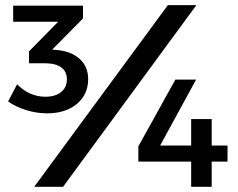

<svg xmlns="http://www.w3.org/2000/svg" viewBox="-20 -720 918 740"><path d="M11.2 -329.1 45.9 -395Q93.8 -347.2 154.8 -347.2Q193.4 -347.2 215.6 -365.2Q237.8 -383.3 237.8 -414.1Q237.8 -444.3 216.1 -460.2Q194.3 -476.1 153.8 -476.1H91.8V-522L204.1 -636.2H30.8V-698.2H299.8V-648.9L181.2 -528.8L203.1 -526.9Q255.9 -521.5 287.8 -492.2Q319.8 -462.9 319.8 -415Q319.8 -356.4 276.6 -319.8Q233.4 -283.2 161.1 -283.2Q120.6 -283.2 80.1 -295.9Q39.6 -308.6 11.2 -329.1ZM111.8 0 627 -700.2H736.8L223.1 0ZM513.2 -97.2V-155.8L655.8 -413.1H735.8L597.2 -159.2H716.8V-261.2H795.9V-159.2H856.9V-97.2H795.9V0H716.8V-97.2Z"/></svg>

Font: Trueno
Style: Regular
Weight: 400
Designer: Julieta Ulanovsky
Foundry: Julieta Ulanovsky
Version: Version 3.001b | FøM Fix